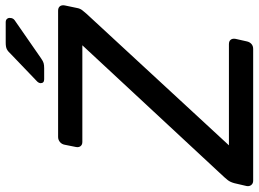

<svg xmlns="http://www.w3.org/2000/svg" viewBox="-160 -788 928 689"><g transform="rotate(-90 304.5 -444.0)"><path d="M0 0Q-10 0 -15.5 -7Q-21 -14 -19 -24L-9 -67Q-5 -82 2 -91Q9 -100 13 -104L486 -613H139Q129 -613 124 -619.5Q119 -626 121 -636L129 -676Q131 -687 139 -693.5Q147 -700 157 -700H610Q621 -700 626 -693.5Q631 -687 629 -676L620 -633Q618 -621 611.5 -613Q605 -605 599 -598L127 -87H490Q501 -87 506 -80.5Q511 -74 509 -63L500 -23Q498 -13 491 -6.5Q484 0 473 0ZM364 -750Q350 -750 350 -763Q351 -771 358 -777L454 -869Q464 -880 472 -884Q480 -888 495 -888H569Q577 -888 581 -883Q585 -878 584 -872Q584 -862 576 -856L439 -761Q429 -754 422 -752Q415 -750 404 -750Z"/></g></svg>

Font: Rubik
Style: Italic
Weight: 400
Italic angle: -12°
Designer: Hubert and Fischer
Foundry: Hubert and Fischer
Version: Version 2.300;gftools[0.9.30]